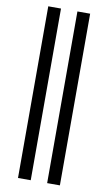

<svg xmlns="http://www.w3.org/2000/svg" viewBox="-109 -832 632 1124"><g transform="rotate(10 207.5 -270.5)"><path d="M83 -781.2H158.7V239.3H83ZM256.3 -781.2H332V239.3H256.3Z"/></g></svg>

Font: Andika LitF DSA DSG
Style: Regular
Weight: 400
Designer: Victor Gaultney, Annie Olsen, Julie Remington, Don Collingsworth, Eric Hays, Becca Hirsbrunner
Foundry: SIL International
Version: Version 6.200 ; LitF DSA DSG; ttfautohint (v1.8.3.10-c5d8)